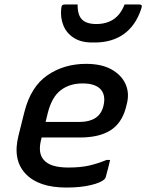

<svg xmlns="http://www.w3.org/2000/svg" viewBox="-20 -832 657 863"><path d="M367 -545Q437 -545 482 -519.5Q527 -494 545 -452.5Q563 -411 549 -361L545 -345Q526 -277 475.5 -245.5Q425 -214 339 -214H167L166 -209Q148 -143 178 -112Q207 -79 287 -79Q341 -79 379 -87.5Q417 -96 459 -113H475Q471 -94 465.5 -74.5Q460 -55 455 -35Q454 -31 450 -27Q434 -11 388 0Q342 11 278 11Q153 11 94.5 -51.5Q36 -114 63 -222L90 -330Q119 -443 193.5 -494Q268 -545 367 -545ZM351 -457Q293 -457 253 -426.5Q213 -396 195 -325L185 -284H339Q381 -284 408.5 -301.5Q436 -319 445 -356Q457 -406 430 -433Q419 -444 399.5 -450.5Q380 -457 351 -457ZM413 -724Q458 -724 490 -745Q522 -766 540 -812H605Q614 -812 616.5 -808Q619 -804 614 -790Q589 -716 536 -678.5Q483 -641 406 -641H394Q344 -641 311.5 -662Q279 -683 265 -717.5Q251 -752 255 -792Q256 -805 260 -808.5Q264 -812 274 -812H329Q328 -766 348 -745Q368 -724 413 -724Z"/></svg>

Font: Recursive Mn Lnr St Med
Style: Italic
Weight: 500
Italic angle: -15°
Monospace: yes
Version: Version 1.079;hotconv 1.0.112;makeotfexe 2.5.65598; ttfautoh